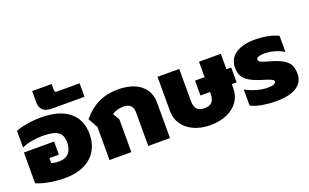

<svg xmlns="http://www.w3.org/2000/svg" viewBox="-88 -1219 2675 1662"><g transform="rotate(-20 1249.5 -387.5)"><path d="M20 -32V-315H298V-194H211V-149Q221 -144 240.5 -141Q260 -138 280 -138Q340 -138 371 -173Q402 -208 402 -272Q402 -338 360.5 -366.5Q319 -395 220 -395Q169 -395 117 -385.5Q65 -376 28 -358V-512Q71 -529 133 -539.5Q195 -550 262 -550Q429 -550 519 -477.5Q609 -405 609 -272Q609 -184 570 -119.5Q531 -55 457 -20Q383 15 280 15Q208 15 136.5 2Q65 -11 20 -32Z M269 -686V-790H448V-734Q448 -713 470 -713H678V-589H378Q324 -589 296.5 -613.5Q269 -638 269 -686Z M694 -305 644 -394Q771 -550 965 -550Q1102 -550 1176.5 -490Q1251 -430 1251 -325V0H1051V-310Q1051 -394 964 -394Q901 -394 859 -363L895 -301V0H694Z M1331 -219V-535H1531V-240Q1531 -190 1552 -165Q1573 -140 1622 -140Q1670 -140 1691.5 -165Q1713 -190 1713 -240V-256H1625V-393H1713V-535H1914V-393H1958V-256H1914V-219Q1914 -151 1878 -98Q1842 -45 1775.5 -15Q1709 15 1622 15Q1535 15 1469 -15Q1403 -45 1367 -98Q1331 -151 1331 -219Z M1995 -29V-177Q2037 -152 2093.5 -136Q2150 -120 2193 -120Q2272 -120 2272 -149Q2272 -163 2252 -172.5Q2232 -182 2180 -198Q2154 -206 2148 -208Q2063 -236 2025.5 -274Q1988 -312 1988 -378Q1988 -461 2053 -505.5Q2118 -550 2229 -550Q2293 -550 2352 -538Q2411 -526 2445 -507V-358Q2414 -380 2364.5 -394.5Q2315 -409 2272 -409Q2194 -409 2194 -378Q2194 -363 2214.5 -353.5Q2235 -344 2281 -331L2322 -319Q2385 -299 2419 -275Q2453 -251 2466 -220Q2479 -189 2479 -145Q2479 -70 2415.5 -27.5Q2352 15 2225 15Q2163 15 2098 4Q2033 -7 1995 -29Z"/></g></svg>

Font: Prompt ExtraBold
Style: Regular
Weight: 800
Designer: Katatrad Team
Foundry: CadsonDemak
Version: Version 1.000